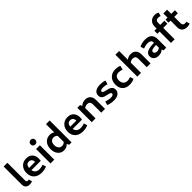

<svg xmlns="http://www.w3.org/2000/svg" viewBox="529 -2660 4581 4581"><g transform="rotate(-45 2820.0 -369.5)"><path d="M208 7Q144 7 108 -29Q72 -65 72 -128V-739H198V-144Q198 -90 244 -90Q258 -90 275 -96L301 -11Q262 7 208 7Z M615 10Q491 10 419 -57.5Q347 -125 347 -242Q347 -355 413.5 -425.5Q480 -496 589 -496Q686 -496 743 -438Q800 -380 800 -280Q800 -248 794 -208H479Q502 -87 635 -87Q697 -87 758 -112L787 -24Q705 10 615 10ZM580 -398Q487 -398 476 -286H680Q680 -339 653.5 -368.5Q627 -398 580 -398Z M979 -576Q943 -576 921.5 -597Q900 -618 900 -654Q900 -690 921.5 -711.5Q943 -733 979 -733Q1014 -733 1035.5 -711.5Q1057 -690 1057 -654Q1057 -618 1035.5 -597Q1014 -576 979 -576ZM914 0V-486H1042V0Z M1367 10Q1273 10 1214.5 -58.5Q1156 -127 1156 -239Q1156 -355 1218.5 -425.5Q1281 -496 1384 -496Q1455 -496 1501 -459V-739H1625V0H1543L1516 -56Q1459 10 1367 10ZM1285 -247Q1285 -179 1318 -138.5Q1351 -98 1407 -98Q1466 -98 1501 -142V-342Q1465 -388 1401 -388Q1347 -388 1316 -350Q1285 -312 1285 -247Z M2007 10Q1883 10 1811 -57.5Q1739 -125 1739 -242Q1739 -355 1805.5 -425.5Q1872 -496 1981 -496Q2078 -496 2135 -438Q2192 -380 2192 -280Q2192 -248 2186 -208H1871Q1894 -87 2027 -87Q2089 -87 2150 -112L2179 -24Q2097 10 2007 10ZM1972 -398Q1879 -398 1868 -286H2072Q2072 -339 2045.5 -368.5Q2019 -398 1972 -398Z M2306 0V-486H2398L2420 -433Q2486 -494 2577 -494Q2659 -494 2706.5 -442Q2754 -390 2754 -300V0H2627V-282Q2627 -383 2533 -383Q2478 -383 2434 -348V0Z M3049 10Q2943 10 2856 -28L2884 -123Q2968 -90 3047 -90Q3087 -90 3110.5 -103.5Q3134 -117 3134 -140Q3134 -164 3106 -176.5Q3078 -189 3038.5 -196.5Q2999 -204 2959 -216Q2919 -228 2891 -259Q2863 -290 2863 -340Q2863 -415 2920.5 -455.5Q2978 -496 3083 -496Q3170 -496 3240 -471L3213 -375Q3140 -396 3080 -396Q3036 -396 3011 -383.5Q2986 -371 2986 -349Q2986 -327 3014.5 -314.5Q3043 -302 3083 -294Q3123 -286 3163.5 -273Q3204 -260 3232.5 -228.5Q3261 -197 3261 -146Q3261 -73 3205 -31.5Q3149 10 3049 10Z M3582 10Q3467 10 3402.5 -54Q3338 -118 3338 -232Q3338 -352 3408.5 -424Q3479 -496 3597 -496Q3676 -496 3740 -467L3713 -366Q3658 -388 3601 -388Q3536 -388 3502 -351.5Q3468 -315 3468 -246Q3468 -173 3505 -133Q3542 -93 3610 -93Q3660 -93 3714 -116L3742 -28Q3672 10 3582 10Z M3843 0V-739H3969V-442Q4028 -494 4111 -494Q4194 -494 4242 -443.5Q4290 -393 4290 -305V0H4162V-282Q4162 -383 4067 -383Q4009 -383 3969 -344V0Z M4560 10Q4483 10 4437.5 -29.5Q4392 -69 4392 -135Q4392 -212 4465 -249.5Q4538 -287 4695 -289V-302Q4695 -390 4575 -390Q4508 -390 4431 -360L4401 -449Q4490 -496 4602 -496Q4710 -496 4765.5 -443.5Q4821 -391 4821 -292V0H4729L4711 -48Q4655 10 4560 10ZM4520 -152Q4520 -124 4542.5 -107Q4565 -90 4602 -90Q4657 -90 4695 -125V-218Q4602 -217 4561 -201Q4520 -185 4520 -152Z M4980 0V-384H4905V-486H4980V-552Q4980 -640 5033.5 -694.5Q5087 -749 5174 -749Q5234 -749 5284 -720L5259 -628Q5230 -643 5184 -643Q5103 -643 5103 -563V-486H5243V-384H5103V0Z M5522 7Q5441 7 5395 -36Q5349 -79 5349 -153V-384H5281V-486H5349V-627H5475V-486H5597V-384H5475V-161Q5475 -129 5495.5 -110.5Q5516 -92 5550 -92Q5575 -92 5596 -101L5622 -10Q5569 7 5522 7Z"/></g></svg>

Font: Cantarell
Style: Bold
Weight: 700
Designer: Dave Crossland, Nikolaus Waxweiler, Florian Fecher, Jacques Le Bailly, Eben Sorkin, Alexei Vanyashin, Alexios Zavras, Em
Version: Version 0.303